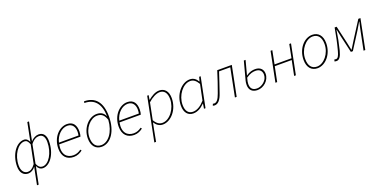

<svg xmlns="http://www.w3.org/2000/svg" viewBox="-15 -1698 5744 2895"><g transform="rotate(-20 2856.5 -250.5)"><path d="M222 223H249L285 42L306 -56C324 -12 356 12 398 12C512 12 620 -140 620 -344C620 -432 582 -490 504 -490C464 -490 412 -466 378 -424L397 -519L438 -723H411L370 -519L352 -424C338 -460 312 -490 270 -490C148 -490 36 -338 36 -144C36 -44 86 12 162 12C202 12 248 -12 278 -54L258 42ZM164 -14C102 -14 64 -68 64 -150C64 -316 164 -464 268 -464C302 -464 324 -444 344 -390L284 -94C242 -34 202 -14 164 -14ZM400 -14C368 -14 334 -30 312 -90L370 -384C418 -449 466 -464 502 -464C566 -464 592 -410 592 -338C592 -162 498 -14 400 -14Z M893 12C951 12 997 -12 1033 -40L1019 -58C983 -32 945 -14 895 -14C795 -14 718 -82 747 -242H1089C1095 -262 1101 -290 1101 -322C1101 -420 1061 -490 959 -490C837 -490 713 -366 713 -184C713 -56 783 12 893 12ZM753 -268C779 -382 867 -464 957 -464C1043 -464 1073 -396 1073 -328C1073 -306 1071 -288 1067 -268Z M1211 -182C1211 -329 1323 -454 1431 -454C1509 -454 1544 -411 1570 -337C1557 -138 1452 -14 1343 -14C1259 -14 1211 -72 1211 -182ZM1341 12C1481 12 1597 -140 1597 -384C1597 -612 1497 -724 1321 -724L1317 -698C1477 -698 1567 -597 1571 -392C1549 -442 1510 -480 1433 -480C1305 -480 1183 -344 1183 -176C1183 -56 1245 12 1341 12Z M1861 12C1919 12 1965 -12 2001 -40L1987 -58C1951 -32 1913 -14 1863 -14C1763 -14 1686 -82 1715 -242H2057C2063 -262 2069 -290 2069 -322C2069 -420 2029 -490 1927 -490C1805 -490 1681 -366 1681 -184C1681 -56 1751 12 1861 12ZM1721 -268C1747 -382 1835 -464 1925 -464C2011 -464 2041 -396 2041 -328C2041 -306 2039 -288 2035 -268Z M2105 222H2133L2167 42L2189 -68H2191C2219 -22 2263 12 2321 12C2453 12 2581 -134 2581 -318C2581 -429 2525 -490 2441 -490C2373 -490 2313 -450 2261 -408H2257L2269 -478H2245ZM2323 -14C2275 -14 2235 -38 2197 -102L2251 -370C2309 -424 2383 -464 2439 -464C2509 -464 2553 -413 2553 -312C2553 -164 2443 -14 2323 -14Z M2811 12C2879 12 2941 -26 2991 -78H2995L2983 0H3007L3103 -478H3079L3061 -410H3057C3031 -458 2989 -490 2931 -490C2799 -490 2671 -344 2671 -160C2671 -48 2727 12 2811 12ZM2813 -14C2743 -14 2699 -64 2699 -166C2699 -314 2809 -464 2929 -464C2977 -464 3017 -438 3055 -372L3003 -122C2943 -54 2879 -14 2813 -14Z M3153 8C3207 8 3252 -40 3285 -142C3319 -246 3357 -348 3389 -452H3569L3479 0H3507L3603 -478H3369C3335 -365 3297 -256 3257 -146C3226 -60 3197 -22 3155 -22C3147 -22 3140 -24 3135 -26L3123 2C3131 6 3139 8 3153 8Z M3840 12C3937 12 4037 -70 4037 -180C4037 -245 3995 -298 3911 -298C3869 -298 3821 -290 3763 -248L3824 -478H3796L3717 -182C3713 -166 3709 -142 3709 -116C3709 -30 3763 12 3840 12ZM3843 -14C3781 -14 3737 -40 3737 -122C3737 -144 3743 -176 3755 -218C3821 -264 3866 -272 3908 -272C3974 -272 4009 -232 4009 -174C4009 -82 3917 -14 3843 -14Z M4129 0H4157L4205 -238H4477L4429 0H4457L4553 -478H4525L4483 -264H4211L4253 -478H4225Z M4803 12C4933 12 5053 -124 5053 -302C5053 -422 4991 -490 4895 -490C4765 -490 4645 -354 4645 -176C4645 -56 4707 12 4803 12ZM4805 -14C4721 -14 4673 -72 4673 -182C4673 -334 4785 -464 4893 -464C4977 -464 5025 -406 5025 -296C5025 -144 4913 -14 4805 -14Z M5109 8C5151 8 5182 -31 5205 -122C5233 -235 5251 -323 5267 -434H5271C5279 -395 5285 -363 5293 -326L5357 -48H5389L5566 -326C5587 -362 5607 -396 5630 -434H5634C5621 -384 5609 -326 5602 -292L5543 0H5571L5667 -478H5633L5457 -202C5432 -162 5405 -118 5379 -76H5375C5367 -117 5358 -160 5349 -200L5285 -478H5253C5233 -360 5209 -244 5177 -126C5158 -55 5139 -22 5109 -22C5101 -22 5091 -24 5085 -26L5075 2C5083 6 5095 8 5109 8Z"/></g></svg>

Font: Source Sans Pro ExtraLight
Style: Italic
Weight: 200
Italic angle: -11°
Designer: Paul D. Hunt
Foundry: Adobe Systems Incorporated
Version: Version 3.006;hotconv 1.0.111;makeotfexe 2.5.65597